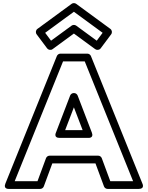

<svg xmlns="http://www.w3.org/2000/svg" viewBox="-20 -1197 957 1242"><path d="M272.1 -984.8 458 -1121 643.9 -984.8 605.8 -933.8 472.8 -1031.2C463.8 -1037.7 451.2 -1037 443.2 -1031.2L310.2 -933.8ZM222.2 -1010.2C210.9 -1001.9 208.9 -985.9 217 -975L285 -884C292.2 -874.4 308.2 -870.4 319.8 -878.8L458 -980L596.2 -878.8C606 -871.7 622.5 -872.6 631 -884L699 -975C707.4 -986.3 704.7 -1002.2 693.8 -1010.2L472.8 -1172.2C464.7 -1178.1 452.2 -1178.7 443.2 -1172.2ZM528.1 -800 840.9 -25H693.4L638.4 -173.7C634.8 -183.4 625.2 -190 615 -190H301C290.6 -190 281.1 -183.3 277.6 -173.7L222.6 -25H75.1L387.9 -800ZM568.2 -834.4C564.7 -843.1 555.3 -850 545 -850H371C361.6 -850 351.7 -843.9 347.8 -834.4L14.8 -9.4C-0.4 28.2 38 25 38 25H240C250.2 25 259.8 18.4 263.4 8.7L318.4 -140H597.6L652.6 8.7C656.1 18.3 665.6 25 676 25H878C918.5 25 901.2 -9.4 901.2 -9.4ZM574.3 -338.9 482.3 -578.9C478.6 -588.6 468.9 -595 459 -595H457C446.6 -595 437.2 -588.2 433.7 -578.9L341.7 -338.9C341.7 -338.9 325.1 -305 365 -305H551C551 -305 588.6 -301.7 574.3 -338.9ZM514.6 -355H401.4L458 -502.8Z"/></svg>

Font: Hussar Ekologiczny
Style: Regular
Weight: 400
Foundry: Cannot Into Space Fonts
Version: Version 0.97